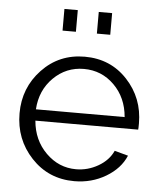

<svg xmlns="http://www.w3.org/2000/svg" viewBox="-53 -774 692 830"><g transform="rotate(5 293.5 -359.0)"><path d="M193 -634V-728H251V-634ZM342 -634V-728H400V-634ZM300 10Q188 10 113.5 -69.5Q39 -149 39 -262Q39 -373 113.5 -451.5Q188 -530 299 -530Q411 -530 484 -451.5Q557 -373 557 -263Q557 -241 556 -236H110Q117 -152 172.5 -97Q228 -42 303 -42Q354 -42 399 -68Q444 -94 463 -136L522 -120Q498 -63 436.5 -26.5Q375 10 300 10ZM108 -285H493Q486 -369 431.5 -423Q377 -477 300 -477Q223 -477 168 -422.5Q113 -368 108 -285Z"/></g></svg>

Font: Raleway-v4020
Style: Regular
Weight: 400
Designer: Matt McInerney, Pablo Impallari, Rodrigo Fuenzalida
Foundry: Matt McInerney, Pablo Impallari, Rodrigo Fuenzalida
Version: Version 4.020;PS 004.020;hotconv 1.0.88;makeotf.lib2.5.64775